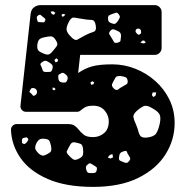

<svg xmlns="http://www.w3.org/2000/svg" viewBox="-20 -720 730 752"><path d="M344 12Q238 12 167 -19Q96 -50 60.5 -101Q25 -152 23 -212Q23 -221 29.5 -227.5Q36 -234 45 -234H247Q263 -234 271.5 -228Q280 -222 283 -218Q297 -201 308.5 -192Q320 -183 345 -183Q369 -183 387.5 -198.5Q406 -214 406 -245Q406 -268 390 -287Q374 -306 345 -306Q324 -306 313.5 -300Q303 -294 296.5 -288Q290 -282 281 -282H82Q73 -282 66.5 -288.5Q60 -295 60 -304L100 -666Q102 -683 113.5 -691.5Q125 -700 139 -700H586Q597 -700 605 -692Q613 -684 613 -673V-532Q613 -521 605 -513Q597 -505 586 -505H294L286 -434Q314 -453 342.5 -460.5Q371 -468 420 -468Q466 -468 509.5 -451Q553 -434 588 -403Q623 -372 643.5 -330Q664 -288 664 -238Q664 -172 628 -115Q592 -58 521 -23Q450 12 344 12ZM197 -670 188 -676 178 -674 183 -665 191 -662ZM445 -664Q439 -672 433.5 -670Q428 -668 419 -665Q411 -662 407 -659.5Q403 -657 403 -648Q403 -639 406.5 -635Q410 -631 419 -628Q428 -625 432 -627.5Q436 -630 442 -638Q447 -646 449 -651Q451 -656 445 -664ZM236 -663 227 -666 221 -662 223 -655 230 -656ZM148 -654Q142 -659 139 -661.5Q136 -664 130 -660Q124 -656 124 -652Q124 -648 126 -641Q127 -635 130 -634Q133 -633 139 -633Q146 -633 150 -632.5Q154 -632 157 -639Q159 -645 156 -647.5Q153 -650 148 -654ZM355 -620Q352 -642 338 -642Q324 -642 302 -646Q283 -649 271 -651Q259 -653 250 -635Q239 -614 241 -602Q243 -590 260 -574Q274 -559 284.5 -565.5Q295 -572 312 -581Q332 -591 345.5 -595Q359 -599 355 -620ZM532 -600Q531 -606 523 -608Q516 -609 512 -603Q509 -596 514 -591Q518 -587 520 -585Q522 -583 527 -585Q532 -588 532.5 -591Q533 -594 532 -600ZM442 -598Q432 -603 425.5 -605Q419 -607 412 -599Q405 -591 408.5 -585.5Q412 -580 418 -570Q423 -561 426.5 -555.5Q430 -550 440 -553Q451 -555 452 -561Q453 -567 454 -578Q455 -593 442 -598ZM199 -562Q190 -577 180.5 -577.5Q171 -578 154 -574Q139 -571 133.5 -565Q128 -559 126 -543Q125 -528 130.5 -522Q136 -516 149 -511Q162 -505 169.5 -506.5Q177 -508 186 -519Q197 -532 202.5 -540Q208 -548 199 -562ZM545 -561H538L530 -553L541 -550L551 -552ZM208 -485 201 -492 193 -485 197 -476 205 -478ZM172 -476Q163 -482 157.5 -482Q152 -482 144 -476Q136 -470 139 -465Q142 -460 145 -451Q147 -444 149.5 -441Q152 -438 160 -438Q170 -438 176 -438.5Q182 -439 185 -449Q188 -459 185 -464.5Q182 -470 172 -476ZM239 -427Q232 -433 227.5 -434.5Q223 -436 216 -431Q208 -427 208 -422.5Q208 -418 209 -409Q212 -398 224 -397Q232 -396 236 -397Q240 -398 243 -405Q249 -418 239 -427ZM480 -404Q478 -415 472 -417.5Q466 -420 454 -422Q444 -423 438.5 -421Q433 -419 429 -410Q422 -398 419 -390.5Q416 -383 426 -373Q436 -364 442.5 -369.5Q449 -375 460 -381Q470 -387 475.5 -390Q481 -393 480 -404ZM349 -397 342 -402 334 -397 337 -388 346 -390ZM193 -376 186 -377V-369L192 -366L198 -371ZM125 -362Q123 -373 112 -375Q105 -376 102.5 -373.5Q100 -371 97 -365Q94 -361 96.5 -358.5Q99 -356 103 -353Q107 -349 109 -346Q111 -343 116 -346Q126 -351 125 -362ZM592 -358H578L575 -348L580 -340L589 -345ZM575 -297Q555 -309 543.5 -304.5Q532 -300 515 -285Q501 -272 502.5 -261.5Q504 -251 512 -234Q519 -218 522 -205.5Q525 -193 531 -186.5Q537 -180 554 -181Q582 -184 591 -196.5Q600 -209 606 -237Q611 -262 604 -273.5Q597 -285 575 -297ZM89 -178Q85 -183 82 -182Q79 -181 73 -180Q66 -178 66 -171Q66 -165 66 -162Q66 -159 71 -157Q76 -155 78.5 -157Q81 -159 85 -163Q88 -168 90 -170.5Q92 -173 89 -178ZM158 -176Q143 -178 136 -174.5Q129 -171 122 -158Q116 -144 118.5 -136.5Q121 -129 131 -119Q142 -110 149 -110.5Q156 -111 168 -118Q179 -124 180.5 -130Q182 -136 180 -148Q177 -161 174 -167.5Q171 -174 158 -176ZM276 -162Q265 -164 260.5 -160Q256 -156 251 -146Q245 -135 242 -128.5Q239 -122 248 -113Q259 -101 266.5 -96Q274 -91 288 -98Q303 -105 305 -114Q307 -123 305 -139Q303 -153 296.5 -156Q290 -159 276 -162ZM485 -110Q479 -118 477.5 -124.5Q476 -131 466 -128Q455 -125 451 -120Q447 -115 446 -103Q445 -93 450.5 -90.5Q456 -88 466 -84Q474 -81 478 -82.5Q482 -84 487 -91Q491 -96 490 -100Q489 -104 485 -110ZM420 -117 409 -112 402 -103 413 -99 423 -104ZM348 -72Q340 -77 335.5 -79.5Q331 -82 325 -77Q317 -71 316.5 -66Q316 -61 319 -51Q322 -44 326.5 -43Q331 -42 340 -42Q348 -42 352.5 -43.5Q357 -45 359 -54Q361 -62 358 -65Q355 -68 348 -72Z"/></svg>

Font: Rubik Moonrocks
Style: Regular
Weight: 400
Designer: Hubert and Fischer, NaN
Foundry: Hubert and Fischer, NaN
Version: Version 2.200